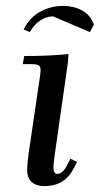

<svg xmlns="http://www.w3.org/2000/svg" viewBox="-20 -631 342 658"><path d="M58.1 -411.1 63 -439Q151.4 -439 214.8 -445.8L212.9 -418L168 -104Q163.1 -68.8 163.1 -58.1Q163.1 -35.2 175.8 -35.2Q194.8 -35.2 210 -64.9L221.2 -86.9L244.1 -76.2L232.9 -54.2Q201.7 6.8 132.8 6.8Q104 6.8 88.6 -7.1Q73.2 -21 73.2 -47.9Q73.2 -71.8 78.1 -105L116.2 -363.8Q119.1 -380.9 119.1 -391.1Q119.1 -402.8 112.8 -407Q106.4 -411.1 88.9 -411.1ZM61 -529.8Q82 -571.8 118.4 -591.3Q154.8 -610.8 195.8 -610.8Q231.9 -610.8 260.7 -595.5Q289.6 -580.1 301.8 -546.9L288.1 -521L161.1 -575.2Q112.3 -572.3 82 -521Z"/></svg>

Font: Dihjauti S
Style: Bold Italic
Weight: 700
Italic angle: -9°
Designer: T. Christopher White
Version: Version 3.0.0